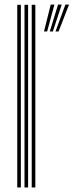

<svg xmlns="http://www.w3.org/2000/svg" viewBox="-20 -821 322 841"><path d="M118.9 0V-800H134.8V0ZM55.6 0V-800H71.4V0ZM87.3 0V-800H103.1V0ZM186.5 -683.2H172.8L202.2 -800.9H218.3ZM236.6 -683.2H223.1L266.4 -800.9H282.4ZM211.5 -683.2H198.1L234.3 -800.9H250.3Z"/></svg>

Font: Big Shoulders Inline Text Thin
Style: Regular
Weight: 100
Designer: Patric King
Foundry: XO Type Co
Version: Version 2.002